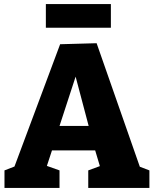

<svg xmlns="http://www.w3.org/2000/svg" viewBox="-20 -922 756 942"><path d="M454 -710 666 -104 713 -86V0H413V-86L470 -107L447 -184H235L210 -108L272 -86V0H2V-86L51 -105L275 -705ZM415 -304 351 -546 272 -304ZM205 -902H524V-786H205Z"/></svg>

Font: Bitter Pro ExtraBold
Style: Regular
Weight: 800
Designer: Sol Matas, and Bitter project Authors
Foundry: Sol Matas
Version: Version 1.010